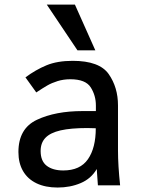

<svg xmlns="http://www.w3.org/2000/svg" viewBox="-20 -830 640 860"><path d="M62.5 -149Q62.5 -254.5 145.5 -293.5Q228.5 -332.5 350 -332.5H409.5V-357.5Q409.5 -402 386.5 -438.5Q363.5 -475 295 -475Q264.5 -475 238 -466.8Q211.5 -458.5 192 -447.2Q172.5 -436 142.5 -416L94 -483.5Q140 -517.5 188.2 -537.5Q236.5 -557.5 305.5 -557.5Q425.5 -557.5 467 -498Q508.5 -438.5 508.5 -358V-156.5Q508.5 -89.5 518 0H418.5Q416.5 -21.5 414.5 -56.5L413.5 -73Q388 -29.5 341.2 -9.8Q294.5 10 238 10Q183 10 143.5 -9Q104 -28 83.2 -63.8Q62.5 -99.5 62.5 -149ZM409 -255.5 371 -256.5Q297 -256.5 251.2 -246Q205.5 -235.5 183.8 -213Q162 -190.5 162 -153.5Q162 -108.5 189.2 -87.5Q216.5 -66.5 263.5 -66.5Q339 -66.5 374 -117Q409 -167.5 409 -255.5ZM189.5 -809.5H315.5L407 -604.5H327Z"/></svg>

Font: JuliaMono Medium
Style: Regular
Weight: 500
Monospace: yes
Designer: cormullion
Foundry: corm
Version: Version 0.054; ttfautohint (v1.8.4)